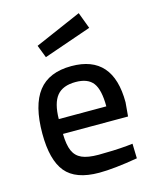

<svg xmlns="http://www.w3.org/2000/svg" viewBox="-114 -821 734 909"><g transform="rotate(-15 253.5 -366.5)"><path d="M46 0ZM46 -237Q46 -376 98.5 -443.5Q151 -511 261 -511Q465 -511 465 -279L459 -211H140Q141 -157 154 -127.5Q167 -98 196 -85Q225 -72 278 -72Q309 -72 348 -73.5Q387 -75 418 -78L446 -81L448 -9Q331 11 259 11Q144 11 95 -48.5Q46 -108 46 -237ZM372 -284Q372 -365 346.5 -399Q321 -433 261 -433Q198 -433 169 -397.5Q140 -362 139 -284ZM132 -645 360 -744 390 -664 156 -583Z"/></g></svg>

Font: Cairo SemiBold
Style: Regular
Weight: 600
Designer: Mohamed Gaber, the designers of Titillium
Foundry: Kief Type Foundry
Version: Version 2.009; ttfautohint (v1.5.33-1714) -l 8 -r 50 -G 200 